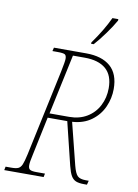

<svg xmlns="http://www.w3.org/2000/svg" viewBox="-118 -996 763 1061"><g transform="rotate(10 264.0 -465.5)"><path d="M-14 -20H19Q45 -20 57.5 -26Q70 -32 77.5 -49.5Q85 -67 94 -108L197 -591Q209 -649 209 -664Q209 -683 200 -688.5Q191 -694 159 -694H130L135 -714H316Q404 -714 452 -672.5Q500 -631 500 -546Q500 -494 478.5 -445.5Q457 -397 413 -364.5Q369 -332 305 -328L364 -93Q375 -50 389 -36.5Q403 -23 435 -23H452L446 0H430Q400 0 383.5 -7Q367 -14 356.5 -32Q346 -50 337 -86L278 -327H168L122 -108Q113 -69 113 -51Q113 -32 123 -26Q133 -20 159 -20H207L203 0H-18ZM284 -352Q341 -352 383.5 -377.5Q426 -403 449 -447.5Q472 -492 472 -546Q472 -618 431 -653.5Q390 -689 312 -689H246L174 -352ZM334 -779Q391 -858 425 -931H458V-923Q439 -889 407.5 -845.5Q376 -802 348 -771H333Z"/></g></svg>

Font: Noto Serif NarrowThin
Style: Italic
Weight: 250
Width: 4
Italic angle: -12°
Designer: Monotype Design Team
Foundry: Monotype Imaging Inc.
Version: Version 1.001